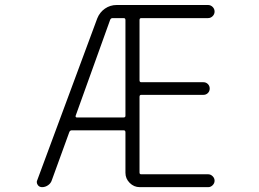

<svg xmlns="http://www.w3.org/2000/svg" viewBox="-20 -774 1040 772"><path d="M284.2 -308.6Q283.2 -305.7 284.7 -303.7Q286.1 -301.8 288.1 -301.8H477.5Q484.4 -301.8 484.4 -308.6V-693.4Q484.4 -701.2 477.5 -701.2H432.6Q425.8 -701.2 422.9 -694.3ZM371.1 -700.2Q380.9 -724.6 401.9 -739.3Q422.9 -753.9 449.2 -753.9H816.4Q827.1 -753.9 835 -746.1Q842.8 -738.3 842.8 -727.5Q842.8 -716.8 835 -709Q827.1 -701.2 816.4 -701.2H547.9Q541 -701.2 541 -693.4V-451.2Q541 -443.4 547.9 -443.4H797.9Q808.6 -443.4 815.9 -436Q823.2 -428.7 823.2 -418Q823.2 -407.2 815.9 -399.9Q808.6 -392.6 797.9 -392.6H547.9Q541 -392.6 541 -384.8V-80.1Q541 -73.2 547.9 -73.2H817.4Q827.1 -73.2 835 -65.4Q842.8 -57.6 842.8 -47.4Q842.8 -37.1 835 -29.3Q827.1 -21.5 817.4 -21.5H542Q518.6 -21.5 501.5 -38.6Q484.4 -55.7 484.4 -79.1V-242.2Q484.4 -250 477.5 -250H268.6Q261.7 -250 258.8 -243.2L188.5 -49.8Q184.6 -37.1 173.3 -29.3Q162.1 -21.5 149.4 -21.5Q137.7 -21.5 131.8 -30.3Q127.9 -36.1 127.9 -42Q127.9 -45.9 129.9 -49.8Z"/></svg>

Font: Rounded-X Mgen+ 2m light
Style: Regular
Weight: 200
Designer: [Source Han Sans]
Ryoko NISHIZUKA  (kana & ideographs); Paul D. Hunt (Latin, Greek & Cyrillic); Wenlong ZHANG  (bopomofo
Version: Version 1.059.20150602